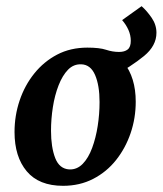

<svg xmlns="http://www.w3.org/2000/svg" viewBox="-20 -588 526 621"><path d="M184 13Q106 13 66.5 -34Q27 -81 27 -161Q27 -214 43.5 -263Q60 -312 91 -350.5Q122 -389 165 -411.5Q208 -434 263 -434Q342 -434 380.5 -385.5Q419 -337 419 -259Q419 -206 402.5 -157.5Q386 -109 355.5 -70.5Q325 -32 281.5 -9.5Q238 13 184 13ZM204 -40Q229 -39 247.5 -58Q266 -77 278 -109.5Q290 -142 296 -180.5Q302 -219 302 -258Q302 -312 287.5 -345.5Q273 -379 243 -380Q218 -381 200 -362.5Q182 -344 169.5 -312Q157 -280 151 -241.5Q145 -203 145 -165Q145 -112 158.5 -77Q172 -42 204 -40ZM336 -335 262 -434Q302 -434 323 -427Q344 -420 365 -420Q383 -420 393 -428Q403 -436 403 -456Q403 -474 395.5 -491Q388 -508 375 -523L438 -568Q455 -553 470.5 -530.5Q486 -508 486 -482Q486 -440 446 -407Q406 -374 336 -335Z"/></svg>

Font: Rasa SemiBold
Style: Italic
Weight: 600
Italic angle: -7.10001°
Designer: Anna Giedrys (Yrsa+Rasa design), David Brezina (Yrsa art-direction, Rasa art-direction, design)
Foundry: Rosetta Type Foundry
Version: Version 2.004